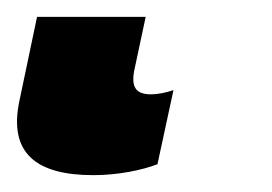

<svg xmlns="http://www.w3.org/2000/svg" viewBox="-54 32 323 228"><path d="M57 240C86 240 115 234 133 227L152 139C143 142 134 144 125 144C107 144 101 135 106 113L119 52H-10L-31 152C-44 214 -11 240 57 240Z"/></svg>

Font: Noto Sans SemiCondensed ExtraBold
Style: Italic
Weight: 800
Width: 4
Italic angle: -12°
Designer: Monotype Design Team
Foundry: Monotype Imaging Inc.
Version: Version 2.013